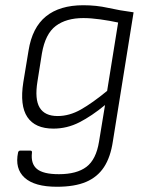

<svg xmlns="http://www.w3.org/2000/svg" viewBox="-20 -516 567 733"><path d="M298 -496Q348 -496 392.5 -486Q437 -476 490 -469L411 23Q402 84 377 122Q352 160 308.5 178.5Q265 197 197 197Q112 197 74 162.5Q36 128 49 66Q51 59 57 59H96Q103 59 102 67Q97 109 121 129Q145 149 205 149Q273 149 310 121Q347 93 358 25L381 -115Q330 -73 283 -49Q236 -25 184 -25Q114 -25 84.5 -69Q55 -113 69 -202L89 -323Q103 -411 155.5 -453.5Q208 -496 298 -496ZM200 -73Q245 -73 289 -98Q333 -123 389 -169L431 -430Q399 -437 363 -442Q327 -447 298 -447Q233 -447 193 -417Q153 -387 140 -312L123 -205Q112 -137 131.5 -105Q151 -73 200 -73Z"/></svg>

Font: Sofia Sans Light
Style: Italic
Weight: 300
Italic angle: -9°
Version: Version 4.100-B